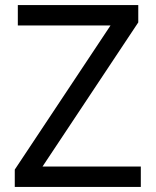

<svg xmlns="http://www.w3.org/2000/svg" viewBox="-20 -734 612 754"><path d="M533 0H38V-68L414 -634H50V-714H523V-646L147 -80H533Z"/></svg>

Font: Noto Sans Myanmar UI
Style: Regular
Weight: 400
Designer: Monotype Design Team
Foundry: Monotype Imaging Inc.
Version: Version 2.103; ttfautohint (v1.8.4.7-5d5b)